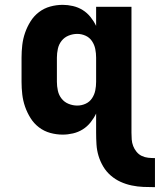

<svg xmlns="http://www.w3.org/2000/svg" viewBox="-20 -548 660 793"><path d="M620 225Q596 225 572 224Q548 223 524 218Q500 213 478 203Q456 193 437.5 177Q419 161 406.5 140Q394 119 387 96Q380 73 378.5 48.5Q377 24 377 0V-79Q368 -60 354 -42.5Q340 -25 321.5 -13.5Q303 -2 281.5 3Q260 8 239 8Q213 8 187.5 1Q162 -6 141 -22Q120 -38 106 -60.5Q92 -83 83.5 -107.5Q75 -132 72 -158Q69 -184 69 -210V-310Q69 -336 72 -362Q75 -388 83.5 -412.5Q92 -437 106 -459.5Q120 -482 141 -498Q162 -514 187.5 -521Q213 -528 239 -528Q260 -528 281.5 -523Q303 -518 321.5 -506.5Q340 -495 354 -477.5Q368 -460 377 -441V-520H523V0Q523 14 524 28Q525 42 530 55Q535 68 544 79Q553 90 565.5 96Q578 102 592 103.5Q606 105 620 105ZM299 -112Q317 -112 333.5 -119.5Q350 -127 360 -142Q370 -157 373.5 -174.5Q377 -192 377 -210V-310Q377 -328 373.5 -345.5Q370 -363 360 -378Q350 -393 333.5 -400.5Q317 -408 299 -408Q281 -408 263.5 -401Q246 -394 234.5 -379.5Q223 -365 219 -346.5Q215 -328 215 -310V-210Q215 -192 219 -173.5Q223 -155 234.5 -140.5Q246 -126 263.5 -119Q281 -112 299 -112Z"/></svg>

Font: Iosevka Custom Heavy Extended
Style: Regular
Weight: 900
Width: 7
Monospace: yes
Designer: Belleve Invis
Foundry: Belleve Invis
Version: Version 11.2.4; ttfautohint (v1.8.4)